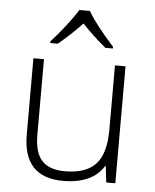

<svg xmlns="http://www.w3.org/2000/svg" viewBox="-54 -812 699 868"><g transform="rotate(5 295.0 -378.0)"><path d="M130.9 -530.8V-187Q130.9 -106.9 164.6 -70.6Q198.2 -34.2 269 -34.2Q363.8 -34.2 408.4 -82Q453.1 -129.9 453.1 -237.8V-530.8H501V0H460L451.2 -73.2H448.2Q396.5 9.8 264.2 9.8Q83 9.8 83 -184.1V-530.8ZM152.8 -613.8Q183.1 -646.5 217 -689.9Q251 -733.4 271 -766.1H318.8Q352.1 -707.5 437 -613.8V-606H402.8Q343.3 -655.3 294.9 -707Q242.2 -651.4 187 -606H152.8Z"/></g></svg>

Font: Zoram GWebM Light
Style: Regular
Weight: 300
Foundry: Ascender Corporation
Version: Version 1.000